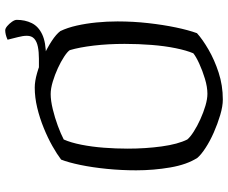

<svg xmlns="http://www.w3.org/2000/svg" viewBox="-89 -784 873 735"><g transform="rotate(-90 347.5 -416.5)"><path d="M334 0Q308 0 274.5 -10Q241 -20 208 -34.5Q175 -49 149 -66Q123 -83 111 -97Q85 -137 74 -201Q63 -265 63 -332Q63 -388 68.5 -443.5Q74 -499 83.5 -545Q93 -591 104 -619Q125 -635 156 -652.5Q187 -670 225 -685.5Q263 -701 302.5 -710.5Q342 -720 380 -720Q404 -720 435.5 -711Q467 -702 499.5 -687Q532 -672 558 -655Q584 -638 596 -622Q609 -595 617 -559.5Q625 -524 629 -484Q633 -444 633 -403Q633 -343 626.5 -285.5Q620 -228 610 -180Q600 -132 588 -99Q565 -78 525.5 -55Q486 -32 437 -16Q388 0 334 0ZM356 -59Q382 -59 413.5 -68.5Q445 -78 472 -90.5Q499 -103 511 -113Q522 -139 530.5 -180.5Q539 -222 543 -272.5Q547 -323 547 -376Q547 -439 540.5 -494Q534 -549 523 -586Q517 -595 498 -607.5Q479 -620 454 -631.5Q429 -643 402.5 -651Q376 -659 355 -659Q330 -659 297 -651Q264 -643 233 -631.5Q202 -620 181 -609Q169 -582 161 -541.5Q153 -501 149.5 -455Q146 -409 146 -364Q146 -296 154.5 -234Q163 -172 181 -136Q190 -125 211 -111.5Q232 -98 258.5 -86Q285 -74 310.5 -66.5Q336 -59 356 -59ZM455 -683V-704H490Q516 -704 536 -708Q556 -712 567 -722Q578 -732 578 -750Q578 -765 573 -784Q568 -803 563 -824Q574 -829 583 -831Q592 -833 599 -833Q606 -833 615 -825.5Q624 -818 631.5 -807.5Q639 -797 639 -789Q639 -757 626.5 -731.5Q614 -706 583.5 -691.5Q553 -677 499 -677Q491 -677 477.5 -678.5Q464 -680 455 -683Z"/></g></svg>

Font: Texturina 12pt ExtraLight
Style: Regular
Weight: 250
Designer: Guillermo Torres Carreño
Foundry: Omnibus-Type
Version: Version 1.002